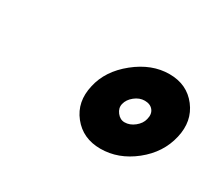

<svg xmlns="http://www.w3.org/2000/svg" viewBox="-59 -509 500 445"><g transform="rotate(30 191.0 -287.0)"><path d="M147 -287Q157 -333 200 -367.5Q243 -402 290 -402Q337 -402 363.5 -367.5Q390 -333 379 -286Q368 -238 326.5 -205Q285 -172 237 -172Q190 -172 163 -206Q136 -240 147 -287ZM297 -286Q301 -301 293.5 -310.5Q286 -320 271 -320Q257 -320 244.5 -310Q232 -300 229 -287Q226 -275 234.5 -264Q243 -253 255 -253Q269 -253 281.5 -263Q294 -273 297 -286Z"/></g></svg>

Font: Miedinger
Style: Bold-Italic
Weight: 700
Italic angle: -13°
Version: Version 001.000